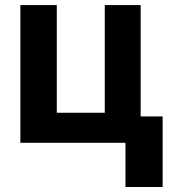

<svg xmlns="http://www.w3.org/2000/svg" viewBox="-20 -566 695 761"><path d="M537.5 -545.9V0H60.7V-545.9H205.1V-119.1H395.3V-545.9ZM624.6 -104.5V175.2H477.3V-104.5Z"/></svg>

Font: Inter V
Style: 
Weight: 400
Designer: Rasmus Andersson
Foundry: rsms
Version: Version 4.000;git-a3f224843